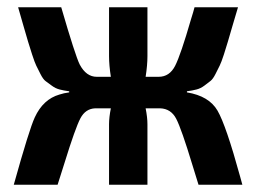

<svg xmlns="http://www.w3.org/2000/svg" viewBox="-20 -510 706 530"><path d="M496 -258V-255Q557 -245 580.5 -204.5Q604 -164 643 -22Q647 -8 649 0H528Q522 -20 511 -55Q481 -154 466.5 -182Q452 -210 422 -211H382Q387 -186 387 -167V0H281V-167Q281 -186 286 -211H243Q216 -210 202 -183.5Q188 -157 158 -60Q146 -22 139 0H18Q61 -154 76 -186Q99 -236 144 -249Q156 -253 171 -255V-258Q156 -260 144.5 -263Q133 -266 123 -273.5Q113 -281 106 -286Q99 -291 91.5 -306Q84 -321 80 -329Q76 -337 68.5 -360Q61 -383 57.5 -395Q54 -407 44.5 -439.5Q35 -472 30 -490H149Q188 -356 200 -332Q218 -298 247 -298H286Q281 -330 281 -355V-490H387V-355Q387 -330 382 -298H418Q448 -298 463.5 -328.5Q479 -359 507 -456Q514 -478 517 -490H637Q631 -470 622 -439.5Q613 -409 609 -395Q605 -381 598 -359.5Q591 -338 586.5 -329Q582 -320 575 -306Q568 -292 561 -286.5Q554 -281 544 -273.5Q534 -266 522.5 -263Q511 -260 496 -258Z"/></svg>

Font: Exo 2 Semi Bold Condensed
Style: Regular
Weight: 600
Width: 3
Designer: Natanael Gama
Version: Version 1.001;PS 001.001;hotconv 1.0.70;makeotf.lib2.5.58329